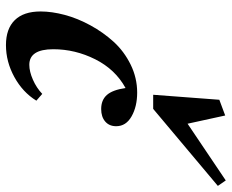

<svg xmlns="http://www.w3.org/2000/svg" viewBox="-86 -673 770 638"><g transform="rotate(90 299.0 -354.0)"><path d="M294.9 -478 311.5 -697.8 363.8 -717.3 391.1 -592.3 579.6 -719.2 597.7 -692.9 341.8 -478ZM129.9 11.2Q75.7 11.2 46.9 -18.1Q18.1 -47.4 18.1 -104Q18.1 -141.1 29.5 -184.1Q41 -227.1 64.2 -269.5Q87.4 -312 118.9 -346.7Q150.4 -381.3 194.6 -403.1Q238.8 -424.8 287.6 -424.8Q334 -424.8 366.7 -406.2Q399.4 -387.7 399.4 -355Q399.4 -332 383.8 -318.6Q368.2 -305.2 342.3 -305.2Q312.5 -305.2 295.7 -324Q278.8 -342.8 272.5 -386.2Q210.4 -352.1 177 -285.4Q143.6 -218.8 143.6 -146Q143.6 -66.4 195.3 -66.4Q217.8 -66.4 244.9 -78.4Q272 -90.3 292 -109.4L314.5 -89.8Q286.6 -44.4 235.8 -16.6Q185.1 11.2 129.9 11.2Z"/></g></svg>

Font: Elstob 18pt ExtraBold
Style: Italic
Weight: 800
Italic angle: -20°
Designer: Peter S. Baker
Version: Version 1.015